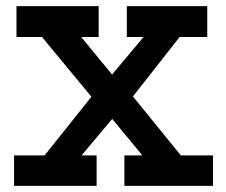

<svg xmlns="http://www.w3.org/2000/svg" viewBox="-20 -609 740 629"><path d="M26 0V-99.8H126L279.5 -292L117.5 -487.8H34V-589H303.2V-487.8H246L347.2 -364.8L450.2 -487.8H395.5V-589H659V-487.8H568.5L415.5 -293L572.5 -99.8H677.8V0H387.5V-99.8H446.5L347.5 -219.5L247.2 -99.8H296.5V0Z"/></svg>

Font: Podkova VF Beta
Style: Regular
Weight: 400
Designer: Ilya Yudin
Foundry: Cyreal (www.cyreal.org)
Version: Version 2.100